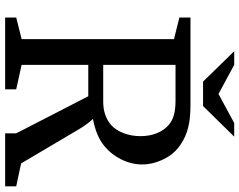

<svg xmlns="http://www.w3.org/2000/svg" viewBox="-112 -818 930 746"><g transform="rotate(90 353.0 -445.0)"><path d="M543 -382Q525 -368 501 -358Q477 -348 442 -341Q451 -332 461.5 -318Q472 -304 482 -287L615 -62L704 -43V0H498V-43L354 -323H232V-64L327 -43V0H48V-43L132 -64V-656L48 -677V-720H392Q440 -720 476 -711Q512 -702 541 -682Q578 -658 598.5 -616Q619 -574 619 -532Q619 -490 598.5 -449.5Q578 -409 543 -382ZM232 -381H375Q430 -381 466 -412Q486 -430 497.5 -460.5Q509 -491 509 -526Q509 -561 497.5 -589.5Q486 -618 465 -636Q448 -650 425.5 -656Q403 -662 371 -662H232ZM392 -769 511 -890H458L345 -829L232 -890H179L297 -769Z"/></g></svg>

Font: Domine
Style: Regular
Weight: 400
Designer: Pablo Impallari, Rodrigo Fuenzalida, Brenda Gallo
Foundry: Pablo Impallari, Rodrigo Fuenzalida, Brenda Gallo
Version: Version 2.000;September 19, 2022;FontCreator 14.0.0.2877 64-